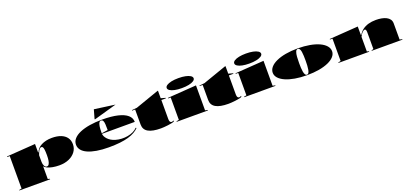

<svg xmlns="http://www.w3.org/2000/svg" viewBox="43 -2068 7608 3580"><g transform="rotate(-20 3847.0 -277.5)"><path d="M10 200V190L60 180V-464H10V-475L580 -515V-352L588 -344Q601 -383 630 -415Q659 -447 701.5 -469Q744 -491 797 -503Q850 -515 911 -515Q1016 -515 1090 -486Q1164 -457 1203.5 -402Q1243 -347 1243 -270Q1243 -187 1195.5 -122.5Q1148 -58 1065 -21.5Q982 15 873 15Q802 15 741 3.5Q680 -8 637.5 -28.5Q595 -49 580 -75V180L620 190V200ZM646 -45Q672 -45 687.5 -69Q703 -93 710.5 -137Q718 -181 718 -240Q718 -315 712.5 -353.5Q707 -392 696.5 -406Q686 -420 670 -420Q654 -420 639.5 -407Q625 -394 614 -373.5Q603 -353 594.5 -331Q586 -309 580 -291V-159Q580 -135 585 -114.5Q590 -94 599 -78Q608 -62 620 -53.5Q632 -45 646 -45Z M1913 -515Q2094 -515 2218 -485.5Q2342 -456 2405.5 -400.5Q2469 -345 2469 -266H1813V-276L1942 -296Q1942 -363 1939.5 -409.5Q1937 -456 1924.5 -480.5Q1912 -505 1882 -505Q1862 -505 1847.5 -484Q1833 -463 1825 -413.5Q1817 -364 1817 -276Q1817 -246 1831 -216Q1845 -186 1871 -158.5Q1897 -131 1933 -109.5Q1969 -88 2013 -75Q2071 -58 2133 -55Q2195 -52 2254 -62.5Q2313 -73 2363 -96.5Q2413 -120 2447 -157L2461 -148Q2424 -110 2371 -79.5Q2318 -49 2245.5 -28Q2173 -7 2076.5 4Q1980 15 1855 15Q1723 15 1618.5 -2.5Q1514 -20 1441.5 -52.5Q1369 -85 1331 -132.5Q1293 -180 1293 -240Q1293 -305 1338 -356Q1383 -407 1466 -442.5Q1549 -478 1662.5 -496.5Q1776 -515 1913 -515ZM1789 -564 1782 -570 1832 -748 2242 -692Z M2888 15Q2720 15 2637 -33.5Q2554 -82 2554 -181V-480H2494V-490L2596 -500L3064 -664H3074V-515L3164 -490V-480H3074V-100Q3074 -63 3086 -46.5Q3098 -30 3117 -30Q3126 -30 3136.5 -34Q3147 -38 3157 -45V-25Q3143 -16 3108 -8.5Q3073 -1 3030 4.5Q2987 10 2948.5 12.5Q2910 15 2888 15Z M3510 -557Q3432 -557 3372 -569.5Q3312 -582 3278 -604.5Q3244 -627 3244 -656Q3244 -685 3278 -707.5Q3312 -730 3372 -742.5Q3432 -755 3510 -755Q3589 -755 3649.5 -742.5Q3710 -730 3744.5 -707.5Q3779 -685 3779 -656Q3779 -627 3744.5 -604.5Q3710 -582 3649.5 -569.5Q3589 -557 3510 -557ZM3204 0V-10L3254 -20V-464H3204V-475L3774 -515V-20L3824 -10V0Z M4228 15Q4060 15 3977 -33.5Q3894 -82 3894 -181V-480H3834V-490L3936 -500L4404 -664H4414V-515L4504 -490V-480H4414V-100Q4414 -63 4426 -46.5Q4438 -30 4457 -30Q4466 -30 4476.5 -34Q4487 -38 4497 -45V-25Q4483 -16 4448 -8.5Q4413 -1 4370 4.5Q4327 10 4288.5 12.5Q4250 15 4228 15Z M4850 -557Q4772 -557 4712 -569.5Q4652 -582 4618 -604.5Q4584 -627 4584 -656Q4584 -685 4618 -707.5Q4652 -730 4712 -742.5Q4772 -755 4850 -755Q4929 -755 4989.5 -742.5Q5050 -730 5084.5 -707.5Q5119 -685 5119 -656Q5119 -627 5084.5 -604.5Q5050 -582 4989.5 -569.5Q4929 -557 4850 -557ZM4544 0V-10L4594 -20V-464H4544V-475L5114 -515V-20L5164 -10V0Z M5789 -515Q5920 -515 6028 -495.5Q6136 -476 6214 -440Q6292 -404 6334.5 -354.5Q6377 -305 6377 -246Q6377 -189 6334.5 -141Q6292 -93 6214 -58Q6136 -23 6028 -4Q5920 15 5789 15Q5658 15 5549.5 -4Q5441 -23 5362.5 -58Q5284 -93 5241.5 -141Q5199 -189 5199 -246Q5199 -305 5241.5 -354.5Q5284 -404 5362.5 -440Q5441 -476 5549.5 -495.5Q5658 -515 5789 -515ZM5789 -505Q5760 -505 5745.5 -468Q5731 -431 5727 -372Q5723 -313 5723 -246Q5723 -200 5725 -155Q5727 -110 5733.5 -74Q5740 -38 5753 -16.5Q5766 5 5789 5Q5810 5 5822.5 -16Q5835 -37 5841.5 -73Q5848 -109 5850.5 -154Q5853 -199 5853 -246Q5853 -296 5851.5 -342.5Q5850 -389 5844 -425.5Q5838 -462 5825 -483.5Q5812 -505 5789 -505Z M7684 -10V0H7074V-10L7114 -20V-355Q7114 -388 7106 -402Q7098 -416 7084 -416Q7073 -416 7061 -408.5Q7049 -401 7035.5 -387.5Q7022 -374 7009 -354Q6996 -334 6984 -310V-20L7024 -10V0H6414V-10L6464 -20V-464H6414V-475L6984 -515V-352L6992 -344Q7025 -401 7075 -439Q7125 -477 7192 -496Q7259 -515 7343 -515Q7400 -515 7452 -505.5Q7504 -496 7545 -475.5Q7586 -455 7610 -421.5Q7634 -388 7634 -340V-20Z"/></g></svg>

Font: Kalnia Expanded
Style: Bold
Weight: 700
Width: 7
Designer: Frida Medrano
Foundry: Frida Medrano
Version: Version 1.105